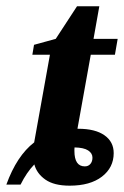

<svg xmlns="http://www.w3.org/2000/svg" viewBox="-73 -583 395 613"><path d="M149.4 9.8Q99.6 9.8 72 -9.5Q44.4 -28.8 36.6 -58.1Q11.7 -32.2 -7.3 6.3H-52.7Q-19.5 -85.4 36.1 -128.4L86.4 -408.2H30.3L35.6 -439.9L105 -459L172.9 -563H244.1L225.6 -459H302.7L293.9 -408.2H216.8L174.3 -171.9H176.8Q231 -171.9 260.5 -151.1Q290 -130.4 290 -94.2Q290 -47.9 252.4 -19Q214.8 9.8 149.4 9.8ZM222.2 -79.6Q222.2 -93.8 208.3 -102.8Q194.3 -111.8 165 -112.3L164.6 -106.4V-101.1Q164.6 -51.8 197.8 -51.8Q209 -51.8 215.6 -59.6Q222.2 -67.4 222.2 -79.6Z"/></svg>

Font: Tinos
Style: Bold Italic
Weight: 700
Italic angle: -16.333°
Designer: Steve Matteson
Foundry: Monotype Imaging Inc.
Version: Version 1.23